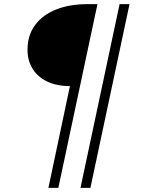

<svg xmlns="http://www.w3.org/2000/svg" viewBox="-20 -718 690 928"><path d="M113 -477Q113 -548 150 -597.5Q187 -647 252 -672.5Q317 -698 403 -698H451L262 190H214L318 -302Q253 -302 207 -324.5Q161 -347 137 -386.5Q113 -426 113 -477ZM558 -698H606L417 190H369Z"/></svg>

Font: Azeret Mono Thin
Style: Italic
Weight: 100
Italic angle: -12°
Designer: Martin Vácha
Foundry: Displaay
Version: Version 1.000; Glyphs 3.0.3, build 3074